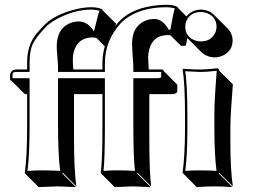

<svg xmlns="http://www.w3.org/2000/svg" viewBox="-20 -718 1071 798"><path d="M749 -234.9Q749 -374 738.8 -428.2L742.2 -432.1Q749 -432.1 766.1 -430.7Q796.9 -428.7 813 -429.2Q839.4 -429.2 881.8 -434.1Q886.2 -433.6 888.7 -431.6Q890.6 -428.2 891.1 -423.8L947.8 -367.7Q938 -245.1 937.5 -189.5V-123.5Q937.5 -14.2 947.8 56.6L891.1 0L889.2 2.9L945.8 59.6Q899.9 56.6 871.6 56.6Q841.3 56.6 797.4 59.6L741.2 2.9L738.8 0Q748.5 -68.4 749 -180.2ZM162.1 -611.8Q207.5 -659.2 300.3 -680.7Q333.5 -688 359.9 -688Q390.1 -687.5 404.8 -679.2L405.8 -675.8L462.4 -619.6Q460 -614.7 458 -608.9Q466.8 -619.6 475.1 -628.9Q532.7 -689 646.5 -697.3Q660.2 -698.2 672.9 -698.2Q703.1 -697.8 717.8 -689L719.2 -686L754.9 -649.9Q777.8 -677.2 814.9 -678.2Q847.7 -677.2 869.6 -656.2L926.3 -599.6Q946.3 -578.6 946.8 -550.3Q946.8 -506.8 906.7 -487.3Q889.6 -479.5 871.6 -479.5Q838.9 -480.5 816.9 -501.5L760.3 -558.1L758.8 -559.6Q754.9 -537.6 752.4 -528.3L732.4 -527.3L688.5 -571.3Q683.1 -572.3 678.7 -572.3Q616.2 -572.3 600.1 -512.7Q595.7 -496.1 595.7 -478.5Q595.7 -466.8 598.1 -429.2H651.9Q656.2 -428.7 658.7 -426.8Q659.7 -424.3 660.2 -422.9L716.8 -366.2V-339.4Q715.8 -327.1 693.4 -326.7H600.6V-143.6Q600.6 0.5 608.4 56.6L551.8 0L549.8 2.9L606.4 59.6Q605 59.6 531.7 56.6L456.5 59.6L399.9 2.9L398.9 0Q405.8 -52.2 405.8 -200.2V-326.7H396.5H287.6V-143.6Q287.6 -10.3 297.4 56.6L241.2 0L238.8 2.9L295.4 59.6Q293.9 59.6 218.8 56.6L140.6 59.6L84 2.9L83 0Q92.8 -64 92.8 -200.2V-326.7H83.5L26.9 -382.8Q23.9 -383.3 22.9 -383.8Q22 -386.2 22 -389.2V-409.2Q26.4 -426.8 44.9 -429.2H92.8V-459Q92.8 -529.8 130.4 -576.7Q141.1 -589.8 162.1 -611.8ZM284.7 -429.2H357.9H378.9H405.8V-459Q406.2 -492.7 415.5 -525.4L381.3 -560.1Q373 -562.5 365.7 -562.5Q303.2 -562.5 286.6 -502.9Q282.2 -486.3 282.7 -468.3Q282.2 -457 284.7 -429.2ZM169.4 -605Q124.5 -557.6 113.3 -528.3Q103 -500 103 -459V-418.9H44.9Q32.2 -418 32.2 -409.2V-393.1H103V-200.2Q103 -70.8 94.2 -7.8Q134.8 -10.3 162.1 -9.8Q190.4 -9.8 230 -7.8Q221.2 -75.2 221.2 -200.2V-393.1H416V-200.2Q416 -59.6 410.2 -7.8Q446.8 -10.3 475.1 -10Q503.4 -9.8 541 -7.8Q534.2 -64.5 534.2 -200.2V-393.1H637.2Q645 -393.6 649.9 -396.5V-418.9H534.2V-439Q534.2 -451.7 531.2 -488.3Q528.8 -523.4 528.8 -535.2Q528.8 -605.5 579.6 -629.9Q598.6 -639.2 622.1 -639.2Q656.7 -638.2 681.6 -594.2L688 -594.7Q689.5 -602.1 692.9 -620.6Q700.7 -666 706.5 -683.1Q691.4 -687.5 672.9 -688Q562 -688 496.6 -635.3Q488.3 -628.4 482.4 -622.1Q417.5 -551.3 416 -459V-418.9H221.2V-439Q221.2 -451.2 218.3 -482.9Q215.8 -513.7 215.8 -524.9Q215.8 -595.2 266.1 -619.6Q285.2 -628.9 309.1 -628.9Q345.2 -627.9 370.6 -587.4Q387.7 -659.2 393.6 -673.3Q378.4 -677.7 359.9 -678.2Q289.1 -678.2 214.8 -638.2Q186 -622.1 169.4 -605ZM758.8 -234.9V-180.2Q758.8 -72.3 750 -7.8Q784.2 -10.3 814.9 -9.8Q846.2 -9.8 879.9 -7.8Q871.1 -76.7 871.1 -180.2V-246.1Q871.1 -304.7 880.9 -423.8Q838.9 -418.9 813 -418.9Q803.2 -418.9 750 -421.9Q758.8 -363.8 758.8 -234.9ZM750 -606.9Q750 -568.8 785.2 -552.2Q799.3 -545.9 814.9 -545.9Q856.9 -545.9 874 -580.6Q879.9 -593.3 879.9 -606.9Q879.9 -645 844.7 -661.6Q830.6 -668 814.9 -668Q772.9 -668 755.9 -633.3Q750 -620.1 750 -606.9Z"/></svg>

Font: Linux Biolinum Shadow O
Style: Bold
Weight: 700
Designer: Philipp H. Poll
Foundry: Philipp H. Poll
Version: Version 0.9.2